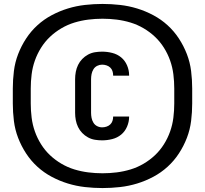

<svg xmlns="http://www.w3.org/2000/svg" viewBox="-20 -827 1040 974"><path d="M500 127Q456 127 411.5 122Q367 117 324.5 104Q282 91 242.5 70Q203 49 170 19Q137 -11 112.5 -48.5Q88 -86 72 -127.5Q56 -169 50.5 -213.5Q45 -258 45 -302V-378Q45 -422 50.5 -466.5Q56 -511 72 -552.5Q88 -594 112.5 -631.5Q137 -669 170 -699Q203 -729 242.5 -750Q282 -771 324.5 -784Q367 -797 411.5 -802Q456 -807 500 -807Q544 -807 588.5 -802Q633 -797 675.5 -784Q718 -771 757.5 -750Q797 -729 830 -699Q863 -669 887.5 -631.5Q912 -594 928 -552.5Q944 -511 949.5 -466.5Q955 -422 955 -378V-302Q955 -258 949.5 -213.5Q944 -169 928 -127.5Q912 -86 887.5 -48.5Q863 -11 830 19Q797 49 757.5 70Q718 91 675.5 104Q633 117 588.5 122Q544 127 500 127ZM500 52Q536 52 572 47.5Q608 43 642.5 32.5Q677 22 708.5 3.5Q740 -15 766 -39.5Q792 -64 811.5 -95Q831 -126 843 -160Q855 -194 859.5 -230Q864 -266 864 -302V-378Q864 -414 859.5 -450Q855 -486 843 -520Q831 -554 811.5 -585Q792 -616 766 -640.5Q740 -665 708.5 -683.5Q677 -702 642.5 -712.5Q608 -723 572 -727.5Q536 -732 500 -732Q464 -732 428 -727.5Q392 -723 357.5 -712.5Q323 -702 291.5 -683.5Q260 -665 234 -640.5Q208 -616 188.5 -585Q169 -554 157 -520Q145 -486 140.5 -450Q136 -414 136 -378V-302Q136 -266 140.5 -230Q145 -194 157 -160Q169 -126 188.5 -95Q208 -64 234 -39.5Q260 -15 291.5 3.5Q323 22 357.5 32.5Q392 43 428 47.5Q464 52 500 52ZM498 -115Q480 -115 461.5 -118Q443 -121 426.5 -130Q410 -139 397 -152.5Q384 -166 376 -182.5Q368 -199 364.5 -217.5Q361 -236 361 -255V-425Q361 -444 364.5 -462.5Q368 -481 376 -497.5Q384 -514 397 -527.5Q410 -541 426.5 -550Q443 -559 461.5 -562Q480 -565 498 -565Q524 -565 549.5 -558.5Q575 -552 594.5 -536Q614 -520 624.5 -495.5Q635 -471 635 -446V-443H554V-445Q554 -456 550.5 -466.5Q547 -477 539 -484.5Q531 -492 520 -495.5Q509 -499 498 -499Q485 -499 473 -493Q461 -487 454 -475.5Q447 -464 444.5 -451Q442 -438 442 -425V-255Q442 -242 444.5 -229Q447 -216 454 -204.5Q461 -193 473 -187Q485 -181 498 -181Q509 -181 520 -184.5Q531 -188 539 -195.5Q547 -203 550.5 -213.5Q554 -224 554 -235V-236H635V-234Q635 -209 624.5 -184.5Q614 -160 594.5 -144Q575 -128 549.5 -121.5Q524 -115 498 -115Z"/></svg>

Font: Iosevka Aile Heavy
Style: Regular
Weight: 900
Designer: Belleve Invis
Foundry: Belleve Invis
Version: Version 31.1.0; ttfautohint (v1.8.4)